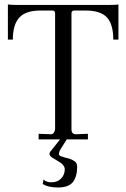

<svg xmlns="http://www.w3.org/2000/svg" viewBox="-20 -620 562 854"><path d="M15.1 -600.1Q30.8 -598.1 50.8 -598.1H470.2Q497.1 -598.1 506.8 -600.1V-443.8H483.9Q483.9 -511.2 456.1 -542Q427.7 -573.2 360.8 -573.2H310.1Q299.3 -573.2 297.9 -562V-44.9Q297.9 -22.9 317.9 -22.9L371.1 -24.9V0H151.9V-24.9L206.1 -22.9Q215.3 -22.9 220.2 -30.8Q225.1 -39.1 225.1 -47.9V-561Q225.1 -573.2 212.9 -573.2H161.1Q94.2 -573.2 65.9 -542Q37.1 -510.3 37.1 -443.8H15.1ZM173.8 178.2Q185.1 190.9 209 190.9Q234.9 190.9 251 174.8Q268.1 157.7 268.1 132.8Q268.1 112.3 233.9 94.2L210.9 80.1Q200.2 72.3 200.2 64.9Q200.2 57.6 206.1 51.8L247.1 0H276.9L248 45.9Q242.2 56.2 242.2 64.9Q242.2 71.3 249 74.2Q251.5 75.7 270 81.1Q295.9 86.4 310.1 96.2Q323.2 103.5 323.2 122.1Q323.2 165 304.2 189.9Q284.7 213.9 238.8 213.9Q193.8 213.9 169.9 198.2Z"/></svg>

Font: Unna Light
Style: Regular
Weight: 300
Designer: Jorge de Buen Unna
Foundry: Omnibus-Type
Version: Version 2.007;PS 002.007;hotconv 1.0.88;makeotf.lib2.5.64775